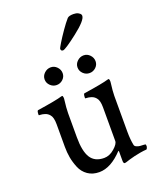

<svg xmlns="http://www.w3.org/2000/svg" viewBox="-148 -885 801 980"><g transform="rotate(-20 252.5 -394.5)"><path d="M371.1 -796.9Q386.7 -796.9 396.5 -791.5Q406.2 -786.1 408.7 -781.7Q411.1 -777.3 411.1 -773.4Q411.1 -749 341.3 -694.8Q271.5 -640.6 258.8 -640.6Q247.1 -640.6 247.1 -653.3Q247.1 -656.2 262.2 -681.2Q277.3 -706.1 299.3 -737.8Q321.3 -769.5 337.9 -788.1Q346.7 -796.9 371.1 -796.9ZM424.8 -333V-137.7Q424.8 -95.7 431.6 -63.5Q433.6 -56.6 442.4 -52.7Q451.2 -48.8 460.9 -47.9Q470.7 -46.9 480.5 -46.9L489.3 -45.9Q492.2 -44.9 492.2 -35.2Q492.2 -32.2 489.7 -25.9Q487.3 -19.5 484.4 -19.5Q469.7 -18.6 451.7 -15.6Q433.6 -12.7 418 -8.8Q402.3 -4.9 388.7 -1Q375 2.9 367.2 5.9L358.4 7.8Q350.6 7.8 350.6 -7.8V-57.6L348.6 -62.5Q284.2 6.8 220.7 6.8Q184.6 6.8 158.7 -11.2Q132.8 -29.3 120.6 -59.1Q108.4 -88.9 103.5 -116.7Q98.6 -144.5 98.6 -174.8V-297.9Q98.6 -335.9 85 -350.6Q75.2 -362.3 61 -366.7Q46.9 -371.1 37.6 -371.1Q28.3 -371.1 28.3 -373Q28.3 -396.5 34.2 -397.5Q137.7 -413.1 168.9 -422.9Q169.9 -422.9 171.9 -423.3Q173.8 -423.8 173.8 -423.8Q177.7 -423.8 178.7 -415.5Q179.7 -407.2 178.7 -403.3Q172.9 -356.4 172.9 -331.1V-199.2Q172.9 -124 195.3 -88.4Q217.8 -52.7 268.6 -52.7Q297.9 -52.7 324.2 -75.7Q350.6 -98.6 350.6 -115.2V-297.9Q350.6 -335.9 336.9 -350.6Q327.1 -362.3 313 -366.7Q298.8 -371.1 289.6 -371.1Q280.3 -371.1 280.3 -373Q280.3 -396.5 286.1 -397.5Q389.6 -413.1 420.9 -422.9Q421.9 -422.9 423.8 -423.3Q425.8 -423.8 425.8 -423.8Q429.7 -423.8 430.7 -415.5Q431.6 -407.2 430.7 -403.3Q424.8 -356.4 424.8 -333ZM313 -566.9Q328.1 -581.1 347.7 -581.1Q367.2 -581.1 381.3 -566.4Q395.5 -551.8 395.5 -532.2Q395.5 -512.7 380.9 -499Q366.2 -485.4 346.7 -485.4Q327.1 -485.4 312.5 -499.5Q297.9 -513.7 297.9 -533.2Q297.9 -552.7 313 -566.9ZM134.3 -566.9Q149.4 -581.1 168.9 -581.1Q188.5 -581.1 202.6 -566.4Q216.8 -551.8 216.8 -532.2Q216.8 -512.7 202.1 -499Q187.5 -485.4 168 -485.4Q148.4 -485.4 133.8 -499.5Q119.1 -513.7 119.1 -533.2Q119.1 -552.7 134.3 -566.9Z"/></g></svg>

Font: Crimson Text
Style: Regular
Weight: 400
Version: Version 0.13